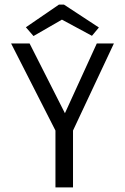

<svg xmlns="http://www.w3.org/2000/svg" viewBox="-20 -811 540 831"><path d="M125 -655 248 -726 378 -656 408 -692 257 -791H235L92 -693ZM220 0H296V-246L473 -623H399L261 -321L108 -623H28L220 -246Z"/></svg>

Font: Inconsolata Thin
Style: Regular
Weight: 100
Monospace: yes
Designer: Raph Levien, Cyreal, Brenton Simpson
Foundry: Raph Levien, Cyreal, Google
Version: Version 3.100